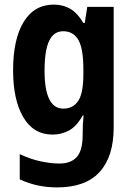

<svg xmlns="http://www.w3.org/2000/svg" viewBox="-20 -576 580 836"><path d="M215 -556Q253 -556 284.5 -538.5Q316 -521 343 -476H349L360 -546H475V-21Q475 105 414 172.5Q353 240 229 240Q185 240 145 231.5Q105 223 66 205V95Q112 117 157 126.5Q202 136 239 136Q289 136 314.5 107.5Q340 79 340 10V2Q340 -17 341 -36.5Q342 -56 344 -73H340Q313 -25 280 -7.5Q247 10 209 10Q126 10 81.5 -65.5Q37 -141 37 -270Q37 -405 83 -480.5Q129 -556 215 -556ZM255 -440Q214 -440 194 -398Q174 -356 174 -268Q174 -103 256 -103Q298 -103 320.5 -136.5Q343 -170 343 -253V-274Q343 -365 321 -402.5Q299 -440 255 -440Z"/></svg>

Font: Noto Sans Gurmukhi Condensed
Style: Bold
Weight: 700
Width: 3
Designer: Jelle Bosma - Monotype Design Team
Foundry: Monotype Imaging Inc.
Version: Version 2.004; ttfautohint (v1.8.4.7-5d5b)